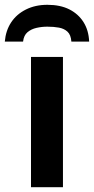

<svg xmlns="http://www.w3.org/2000/svg" viewBox="-57 -779 391 799"><path d="M205 0H72V-542H205ZM140 -759Q194 -759 231.5 -740Q269 -721 290.5 -687Q312 -653 314 -606H240Q238 -634 224 -647Q210 -660 188.5 -664Q167 -668 140 -668Q117 -668 95 -663Q73 -658 57.5 -645Q42 -632 39 -606H-37Q-33 -652 -10.5 -686Q12 -720 51 -739.5Q90 -759 140 -759Z"/></svg>

Font: Noto Sans Display SemiBold
Style: Regular
Weight: 600
Designer: Monotype Design Team
Foundry: Monotype Imaging Inc.
Version: Version 2.003